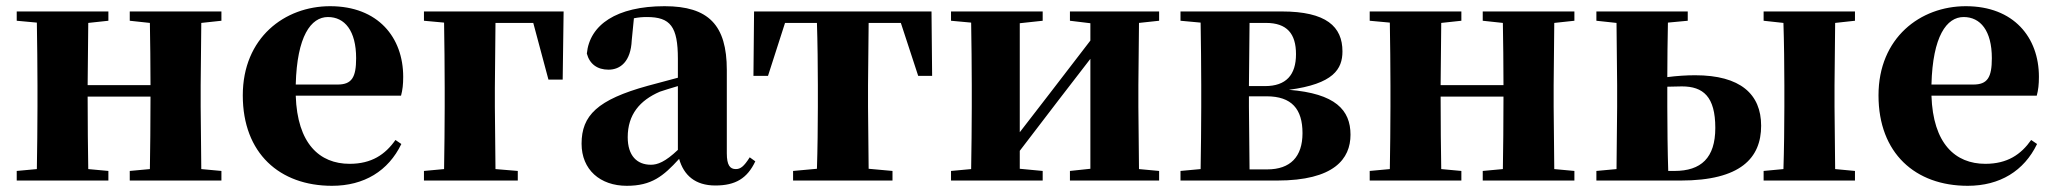

<svg xmlns="http://www.w3.org/2000/svg" viewBox="-20 -583 6637 620"><path d="M399 -516 464 -509C465 -454 466 -371 466 -308H263L265 -509L330 -516V-546H34V-516L99 -510C100 -451 101 -364 101 -308V-238C101 -182 100 -95 99 -37L34 -31V0H330V-31L265 -37C264 -95 263 -186 263 -271H466C466 -186 465 -95 464 -37L399 -31V0H695V-31L630 -37L628 -238V-308L630 -509L695 -516V-546H399Z M1052 17C1156 17 1234 -31 1276 -118L1257 -131C1224 -84 1180 -54 1109 -54C1012 -54 940 -119 935 -274H1275C1280 -293 1282 -310 1282 -335C1282 -462 1201 -563 1046 -563C899 -563 764 -461 764 -275C764 -88 883 17 1052 17ZM935 -310C939 -466 984 -528 1039 -528C1093 -528 1130 -484 1130 -395C1130 -333 1116 -310 1070 -310Z M1349 -516 1414 -510C1415 -451 1416 -363 1416 -299V-238C1416 -182 1415 -95 1414 -37L1349 -31V0H1652V-31L1580 -37L1578 -238V-299L1580 -509H1702L1751 -326H1797L1800 -546H1349Z M2290 16C2355 16 2393 -7 2419 -62L2401 -75C2382 -45 2371 -37 2356 -37C2337 -37 2327 -50 2327 -88V-357C2327 -502 2268 -563 2126 -563C1971 -563 1884 -503 1875 -410C1884 -376 1909 -358 1945 -358C1983 -358 2017 -384 2020 -453L2027 -524C2042 -527 2055 -528 2069 -528C2145 -528 2169 -497 2169 -393V-332L2072 -306C1909 -261 1858 -210 1858 -119C1858 -35 1918 17 2004 17C2084 17 2122 -14 2173 -70C2188 -17 2225 16 2290 16ZM2169 -99C2128 -60 2103 -51 2082 -51C2037 -51 2007 -80 2007 -140C2007 -213 2046 -259 2111 -287C2125 -292 2146 -298 2169 -305Z M2617 0H2862V-31L2785 -38L2783 -238V-308L2785 -509H2889L2945 -338H2990L2988 -546H2415L2413 -338H2460L2515 -509H2618C2620 -451 2621 -364 2621 -308V-238C2621 -182 2620 -96 2618 -38L2541 -31V0Z M3435 -516 3501 -508V-452L3368 -279L3273 -156V-508L3347 -516V-546H3051V-516L3116 -510C3117 -451 3118 -364 3118 -308V-238C3118 -182 3117 -95 3116 -37L3051 -31V0H3347V-31L3273 -38V-96L3400 -262L3501 -393V-38L3435 -31V0H3723V-31L3658 -37L3656 -238V-308L3658 -509L3723 -516V-546H3435Z M3855 0H4104C4288 0 4341 -70 4341 -148C4341 -228 4292 -281 4142 -293C4286 -312 4315 -360 4315 -417C4315 -497 4263 -546 4119 -546H3792V-516L3857 -510C3858 -451 3859 -364 3859 -308V-238C3859 -182 3858 -95 3857 -37L3792 -31V0ZM4015 -509H4068C4136 -509 4165 -474 4165 -408C4165 -341 4133 -305 4065 -305H4013ZM4013 -272H4070C4151 -272 4186 -231 4186 -153C4186 -77 4147 -36 4072 -36H4015L4013 -238Z M4768 -516 4833 -509C4834 -454 4835 -371 4835 -308H4632L4634 -509L4699 -516V-546H4403V-516L4468 -510C4469 -451 4470 -364 4470 -308V-238C4470 -182 4469 -95 4468 -37L4403 -31V0H4699V-31L4634 -37C4633 -95 4632 -186 4632 -271H4835C4835 -186 4834 -95 4833 -37L4768 -31V0H5064V-31L4999 -37L4997 -238V-308L4999 -509L5064 -516V-546H4768Z M5135 0H5407C5601 0 5667 -73 5667 -177C5667 -279 5600 -340 5454 -340C5426 -340 5395 -338 5364 -334C5364 -389 5365 -460 5366 -510L5430 -516V-546H5135V-516L5200 -509L5202 -308V-238L5200 -37L5135 -31ZM5364 -303 5411 -304C5480 -304 5519 -271 5519 -170C5519 -73 5473 -31 5387 -31H5367C5365 -89 5364 -180 5364 -238ZM5675 -516 5739 -509C5741 -451 5742 -364 5742 -308V-238C5742 -182 5741 -95 5739 -37L5675 -31V0H5970V-31L5906 -37L5904 -238V-308L5906 -509L5970 -516V-546H5675Z M6334 17C6438 17 6516 -31 6558 -118L6539 -131C6506 -84 6462 -54 6391 -54C6294 -54 6222 -119 6217 -274H6557C6562 -293 6564 -310 6564 -335C6564 -462 6483 -563 6328 -563C6181 -563 6046 -461 6046 -275C6046 -88 6165 17 6334 17ZM6217 -310C6221 -466 6266 -528 6321 -528C6375 -528 6412 -484 6412 -395C6412 -333 6398 -310 6352 -310Z"/></svg>

Font: Source Han Serif KR Heavy
Style: Regular
Weight: 900
Designer: Ryoko NISHIZUKA 西塚涼子 (kana & ideographs); Frank Grießhammer (Latin, Greek & Cyrillic); Wenlong ZHANG 张文龙 (bopomofo); San
Foundry: Adobe
Version: Version 2.001;hotconv 1.1.0;makeotfexe 2.6.0